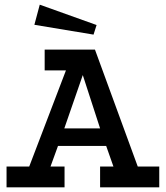

<svg xmlns="http://www.w3.org/2000/svg" viewBox="-20 -801 709 821"><path d="M8 0V-89H105L262 -500H171V-589H386L569 -89H661V0H408V-89H465L434 -177H228L196 -89H256V0ZM255 -252H408L334 -480ZM150 -781 393 -694 380 -653 127 -695Z"/></svg>

Font: Podkova SemiBold
Style: Regular
Weight: 600
Designer: Ilya Yudin
Foundry: Cyreal (www.cyreal.org)
Version: Version 2.103